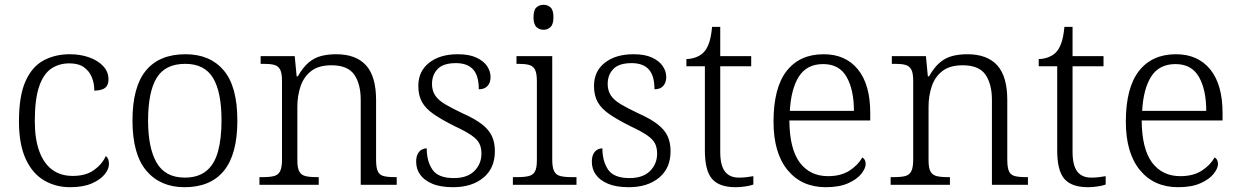

<svg xmlns="http://www.w3.org/2000/svg" viewBox="-20 -770 5166 800"><path d="M272 10Q212 10 163.5 -18.5Q115 -47 87 -108Q59 -169 59 -264Q59 -371 86.5 -432Q114 -493 162 -518.5Q210 -544 271 -544Q315 -544 351.5 -531Q388 -518 410 -494.5Q432 -471 432 -439Q432 -423 425.5 -412.5Q419 -402 406 -397.5Q393 -393 373 -392Q373 -423 362.5 -448.5Q352 -474 329.5 -490Q307 -506 269 -506Q226 -506 193.5 -484Q161 -462 143 -409.5Q125 -357 125 -265Q125 -190 144 -139Q163 -88 198 -62.5Q233 -37 283 -37Q337 -37 371 -61Q405 -85 421 -120Q428 -114 431 -106Q434 -98 434 -86Q434 -66 416 -43.5Q398 -21 362 -5.5Q326 10 272 10Z M749 10Q648 10 590 -58.5Q532 -127 532 -268Q532 -408 588 -476Q644 -544 753 -544Q855 -544 912 -477Q969 -410 969 -268Q969 -127 913 -58.5Q857 10 749 10ZM750 -30Q806 -30 840 -58Q874 -86 888.5 -139.5Q903 -193 903 -268Q903 -387 867.5 -445.5Q832 -504 752 -504Q668 -504 632.5 -445Q597 -386 597 -268Q597 -153 633 -91.5Q669 -30 750 -30Z M1061 0V-32H1075Q1105 -32 1122 -36.5Q1139 -41 1147 -56.5Q1155 -72 1155 -105V-433Q1155 -466 1147 -480.5Q1139 -495 1123 -499.5Q1107 -504 1081 -504H1066V-536H1208L1216 -452H1221Q1242 -489 1265.5 -509Q1289 -529 1317.5 -536.5Q1346 -544 1381 -544Q1463 -544 1505 -498Q1547 -452 1547 -353V-105Q1547 -72 1554 -56.5Q1561 -41 1578 -36.5Q1595 -32 1623 -32H1633V0H1483V-354Q1483 -420 1456 -459Q1429 -498 1361 -498Q1307 -498 1276 -473.5Q1245 -449 1232 -409.5Q1219 -370 1219 -326V-102Q1219 -70 1227 -55.5Q1235 -41 1252 -36.5Q1269 -32 1298 -32H1308V0Z M1868 10Q1815 10 1781 -4.5Q1747 -19 1730.5 -42.5Q1714 -66 1714 -96Q1714 -117 1721 -129.5Q1728 -142 1738 -147Q1748 -152 1758 -152Q1758 -98 1782 -63Q1806 -28 1871 -28Q1927 -28 1956.5 -57.5Q1986 -87 1986 -130Q1986 -155 1977 -172.5Q1968 -190 1944 -206.5Q1920 -223 1875 -244Q1821 -271 1787.5 -294Q1754 -317 1738.5 -344.5Q1723 -372 1723 -412Q1723 -473 1768 -508.5Q1813 -544 1888 -544Q1935 -544 1965 -530Q1995 -516 2009.5 -494.5Q2024 -473 2024 -449Q2024 -426 2011.5 -412Q1999 -398 1975 -398Q1975 -455 1951 -481Q1927 -507 1880 -507Q1827 -507 1803.5 -482.5Q1780 -458 1780 -420Q1780 -392 1793.5 -372Q1807 -352 1835 -335.5Q1863 -319 1905 -299Q1957 -276 1987 -253Q2017 -230 2029.5 -203Q2042 -176 2042 -140Q2042 -69 1994 -29.5Q1946 10 1868 10Z M2117 0V-32H2137Q2166 -32 2183.5 -36.5Q2201 -41 2209 -55.5Q2217 -70 2217 -102V-431Q2217 -465 2209 -480Q2201 -495 2184.5 -499.5Q2168 -504 2142 -504H2132V-536H2281V-105Q2281 -72 2289 -56.5Q2297 -41 2314.5 -36.5Q2332 -32 2361 -32H2382V0ZM2245 -646Q2227 -646 2215 -657.5Q2203 -669 2203 -698Q2203 -728 2215 -739Q2227 -750 2245 -750Q2262 -750 2274 -739Q2286 -728 2286 -698Q2286 -669 2274 -657.5Q2262 -646 2245 -646Z M2600 10Q2547 10 2513 -4.5Q2479 -19 2462.5 -42.5Q2446 -66 2446 -96Q2446 -117 2453 -129.5Q2460 -142 2470 -147Q2480 -152 2490 -152Q2490 -98 2514 -63Q2538 -28 2603 -28Q2659 -28 2688.5 -57.5Q2718 -87 2718 -130Q2718 -155 2709 -172.5Q2700 -190 2676 -206.5Q2652 -223 2607 -244Q2553 -271 2519.5 -294Q2486 -317 2470.5 -344.5Q2455 -372 2455 -412Q2455 -473 2500 -508.5Q2545 -544 2620 -544Q2667 -544 2697 -530Q2727 -516 2741.5 -494.5Q2756 -473 2756 -449Q2756 -426 2743.5 -412Q2731 -398 2707 -398Q2707 -455 2683 -481Q2659 -507 2612 -507Q2559 -507 2535.5 -482.5Q2512 -458 2512 -420Q2512 -392 2525.5 -372Q2539 -352 2567 -335.5Q2595 -319 2637 -299Q2689 -276 2719 -253Q2749 -230 2761.5 -203Q2774 -176 2774 -140Q2774 -69 2726 -29.5Q2678 10 2600 10Z M3045 10Q2977 10 2947 -24.5Q2917 -59 2917 -143V-494H2840V-524Q2859 -524 2878.5 -531Q2898 -538 2911 -551Q2925 -565 2934 -590Q2943 -615 2947 -658H2981V-536H3110V-494H2981V-137Q2981 -81 3000.5 -55.5Q3020 -30 3058 -30Q3075 -30 3089 -31.5Q3103 -33 3119 -36V-1Q3105 4 3084.5 7Q3064 10 3045 10Z M3421 10Q3320 10 3261.5 -61.5Q3203 -133 3203 -263Q3203 -404 3257.5 -474Q3312 -544 3412 -544Q3503 -544 3554.5 -481Q3606 -418 3606 -299V-268H3269Q3270 -149 3312.5 -92.5Q3355 -36 3430 -36Q3484 -36 3519.5 -59Q3555 -82 3573 -114Q3579 -111 3583 -104Q3587 -97 3587 -87Q3587 -69 3569 -46Q3551 -23 3514 -6.5Q3477 10 3421 10ZM3538 -308Q3538 -396 3507.5 -449.5Q3477 -503 3410 -503Q3342 -503 3309 -451.5Q3276 -400 3271 -308Z M3691 0V-32H3705Q3735 -32 3752 -36.5Q3769 -41 3777 -56.5Q3785 -72 3785 -105V-433Q3785 -466 3777 -480.5Q3769 -495 3753 -499.5Q3737 -504 3711 -504H3696V-536H3838L3846 -452H3851Q3872 -489 3895.5 -509Q3919 -529 3947.5 -536.5Q3976 -544 4011 -544Q4093 -544 4135 -498Q4177 -452 4177 -353V-105Q4177 -72 4184 -56.5Q4191 -41 4208 -36.5Q4225 -32 4253 -32H4263V0H4113V-354Q4113 -420 4086 -459Q4059 -498 3991 -498Q3937 -498 3906 -473.5Q3875 -449 3862 -409.5Q3849 -370 3849 -326V-102Q3849 -70 3857 -55.5Q3865 -41 3882 -36.5Q3899 -32 3928 -32H3938V0Z M4513 10Q4445 10 4415 -24.5Q4385 -59 4385 -143V-494H4308V-524Q4327 -524 4346.5 -531Q4366 -538 4379 -551Q4393 -565 4402 -590Q4411 -615 4415 -658H4449V-536H4578V-494H4449V-137Q4449 -81 4468.5 -55.5Q4488 -30 4526 -30Q4543 -30 4557 -31.5Q4571 -33 4587 -36V-1Q4573 4 4552.5 7Q4532 10 4513 10Z M4889 10Q4788 10 4729.5 -61.5Q4671 -133 4671 -263Q4671 -404 4725.5 -474Q4780 -544 4880 -544Q4971 -544 5022.5 -481Q5074 -418 5074 -299V-268H4737Q4738 -149 4780.5 -92.5Q4823 -36 4898 -36Q4952 -36 4987.5 -59Q5023 -82 5041 -114Q5047 -111 5051 -104Q5055 -97 5055 -87Q5055 -69 5037 -46Q5019 -23 4982 -6.5Q4945 10 4889 10ZM5006 -308Q5006 -396 4975.5 -449.5Q4945 -503 4878 -503Q4810 -503 4777 -451.5Q4744 -400 4739 -308Z"/></svg>

Font: Noto Serif Kannada Light
Style: Regular
Weight: 300
Version: Version 2.003